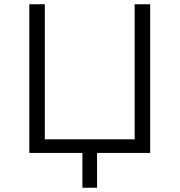

<svg xmlns="http://www.w3.org/2000/svg" viewBox="-20 -720 846 904"><path d="M687 -700H614V-64H191V-700H118V0H368V164H437V0H687Z"/></svg>

Font: Chess Sans
Style: Regular
Weight: 400
Designer: Wolf Bōese
Foundry: Wolf Bōese
Version: Version 7.223;Glyphs 3.3 (3306)